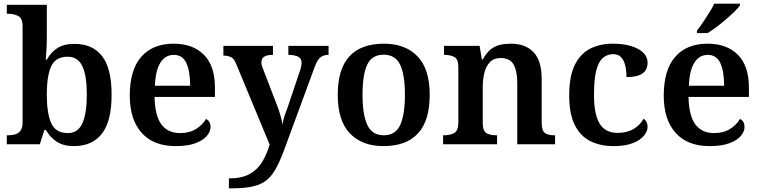

<svg xmlns="http://www.w3.org/2000/svg" viewBox="-20 -786 4145 1046"><path d="M383 10Q325 10 288.5 -14.5Q252 -39 230 -78H222L197 0H17V-49H24Q45 -49 63 -54Q81 -59 92 -74.5Q103 -90 103 -120V-643Q103 -687 79 -699Q55 -711 23 -711H17V-760H235V-585Q235 -569 234.5 -545Q234 -521 232 -497.5Q230 -474 229 -461H235Q257 -501 292.5 -524Q328 -547 386 -547Q484 -547 536 -480.5Q588 -414 588 -270Q588 -125 535 -57.5Q482 10 383 10ZM350 -61Q405 -61 429 -115Q453 -169 453 -271Q453 -374 428.5 -425.5Q404 -477 349 -477Q284 -477 259.5 -426Q235 -375 235 -270Q235 -169 259 -115Q283 -61 350 -61Z M937 10Q816 10 751.5 -62.5Q687 -135 687 -265Q687 -405 749.5 -476.5Q812 -548 926 -548Q1031 -548 1091 -487.5Q1151 -427 1151 -308V-258H822Q824 -155 859.5 -108Q895 -61 961 -61Q1013 -61 1049 -84Q1085 -107 1102 -138Q1114 -133 1120.5 -121.5Q1127 -110 1127 -94Q1127 -69 1106.5 -45Q1086 -21 1044 -5.5Q1002 10 937 10ZM1016 -319Q1016 -397 995.5 -442Q975 -487 927 -487Q880 -487 853.5 -444Q827 -401 824 -319Z M1227 186Q1296 186 1339 162.5Q1382 139 1407.5 97.5Q1433 56 1449 2L1267 -437Q1256 -465 1240.5 -473.5Q1225 -482 1201 -483H1197V-536H1467V-487H1464Q1436 -487 1420 -477.5Q1404 -468 1404 -446Q1404 -438 1407 -427.5Q1410 -417 1414 -408L1484 -226Q1494 -202 1501 -180Q1508 -158 1512.5 -140Q1517 -122 1519 -107Q1522 -131 1531.5 -158.5Q1541 -186 1547 -201L1613 -397Q1617 -407 1620 -421Q1623 -435 1623 -444Q1623 -467 1605.5 -476.5Q1588 -486 1555 -487H1551V-536H1770V-487H1767Q1738 -486 1722 -470.5Q1706 -455 1691 -412L1539 1Q1513 74 1489.5 120.5Q1466 167 1435.5 193Q1405 219 1358.5 229.5Q1312 240 1241 240H1227Z M2069 10Q1953 10 1886.5 -59Q1820 -128 1820 -270Q1820 -410 1883.5 -479Q1947 -548 2072 -548Q2188 -548 2254.5 -479Q2321 -410 2321 -270Q2321 -128 2257 -59Q2193 10 2069 10ZM2071 -49Q2135 -49 2160.5 -105.5Q2186 -162 2186 -270Q2186 -378 2160 -433Q2134 -488 2070 -488Q2006 -488 1980.5 -433.5Q1955 -379 1955 -270Q1955 -162 1981 -105.5Q2007 -49 2071 -49Z M2394 0V-49H2398Q2432 -49 2454.5 -61.5Q2477 -74 2477 -119V-421Q2477 -463 2456 -475Q2435 -487 2402 -487H2399V-536H2593L2605 -462H2610Q2631 -500 2654.5 -518Q2678 -536 2705.5 -542Q2733 -548 2765 -548Q2842 -548 2886.5 -502Q2931 -456 2931 -354V-121Q2931 -74 2948.5 -61.5Q2966 -49 3000 -49H3004V0H2798V-334Q2798 -399 2778 -434.5Q2758 -470 2708 -470Q2671 -470 2649.5 -448Q2628 -426 2619 -390Q2610 -354 2610 -313V-115Q2610 -72 2630.5 -60.5Q2651 -49 2684 -49H2688V0Z M3322 10Q3251 10 3196.5 -17Q3142 -44 3111.5 -104.5Q3081 -165 3081 -266Q3081 -373 3112.5 -434.5Q3144 -496 3197.5 -522Q3251 -548 3318 -548Q3376 -548 3418.5 -535Q3461 -522 3484.5 -499Q3508 -476 3508 -444Q3508 -422 3498 -404.5Q3488 -387 3462.5 -376.5Q3437 -366 3393 -366Q3393 -400 3386.5 -428Q3380 -456 3364.5 -473.5Q3349 -491 3321 -491Q3289 -491 3265 -471Q3241 -451 3228.5 -402.5Q3216 -354 3216 -267Q3216 -164 3246.5 -113Q3277 -62 3345 -62Q3396 -62 3432.5 -84Q3469 -106 3486 -139Q3497 -132 3502.5 -120.5Q3508 -109 3508 -95Q3508 -71 3488 -46.5Q3468 -22 3427 -6Q3386 10 3322 10Z M3846 10Q3725 10 3660.5 -62.5Q3596 -135 3596 -265Q3596 -405 3658.5 -476.5Q3721 -548 3835 -548Q3940 -548 4000 -487.5Q4060 -427 4060 -308V-258H3731Q3733 -155 3768.5 -108Q3804 -61 3870 -61Q3922 -61 3958 -84Q3994 -107 4011 -138Q4023 -133 4029.5 -121.5Q4036 -110 4036 -94Q4036 -69 4015.5 -45Q3995 -21 3953 -5.5Q3911 10 3846 10ZM3925 -319Q3925 -397 3904.5 -442Q3884 -487 3836 -487Q3789 -487 3762.5 -444Q3736 -401 3733 -319ZM3777 -619Q3792 -638 3809.5 -664Q3827 -690 3844 -717Q3861 -744 3871 -766H4011V-756Q4002 -743 3981.5 -723Q3961 -703 3935.5 -681Q3910 -659 3884 -639.5Q3858 -620 3835 -606H3777Z"/></svg>

Font: Noto Serif Khojki SemiBold
Style: Regular
Weight: 600
Version: Version 2.003